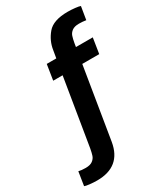

<svg xmlns="http://www.w3.org/2000/svg" viewBox="-286 -834 1004 1167"><g transform="rotate(-30 215.5 -250.0)"><path d="M334 -553 330 -528H448L431 -420H312L230 81Q203 239 37 239Q12 239 -15 236Q-42 233 -50 229L-35 133Q-15 138 15 138Q46 138 63 125.5Q80 113 86 95Q92 77 97 49L174 -420H108L125 -528H192L201 -581Q210 -642 251 -690.5Q292 -739 393 -739Q418 -739 445 -736Q472 -733 481 -729L466 -638Q442 -642 416 -642Q385 -642 368 -629.5Q351 -617 345 -599Q339 -581 334 -553Z"/></g></svg>

Font: Be Vietnam
Style: Bold Italic
Weight: 700
Italic angle: -9.66701°
Designer: Gabriel Lam
Foundry: TypeRant
Version: Version 3.000